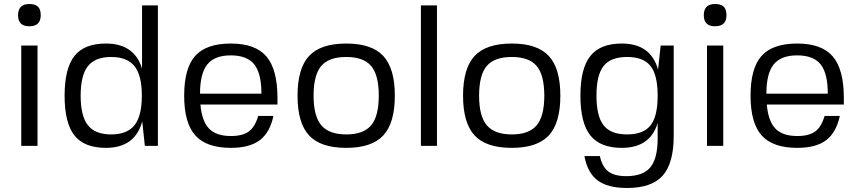

<svg xmlns="http://www.w3.org/2000/svg" viewBox="-20 -727 4276 957"><path d="M167 0H86V-500H167ZM126 -707Q156 -707 169.5 -693.5Q183 -680 183 -651Q183 -596 126 -596Q70 -596 70 -651Q70 -707 126 -707Z M688 -700H767V0H702L689 -122Q653 10 508 10Q400 10 351 -52Q302 -114 302 -250Q302 -386 351 -448Q400 -510 508 -510Q650 -510 688 -385ZM418 -397Q382 -351 382 -250Q382 -149 418 -103Q454 -57 534 -57Q614 -57 650.5 -103Q687 -149 687 -250Q687 -351 650.5 -397Q614 -443 534 -443Q454 -443 418 -397Z M979 -206Q986 -124 1021.5 -86.5Q1057 -49 1131 -49Q1189 -49 1220 -71.5Q1251 -94 1267 -149H1343Q1325 -66 1274.5 -28Q1224 10 1131 10Q1009 10 953.5 -52Q898 -114 898 -250Q898 -387 953 -448.5Q1008 -510 1131 -510Q1253 -510 1308 -445.5Q1363 -381 1363 -239V-206ZM1283 -260Q1283 -362 1247 -406.5Q1211 -451 1130 -451Q1050 -451 1013.5 -406Q977 -361 977 -260Z M1706 -510Q1833 -510 1890.5 -448Q1948 -386 1948 -250Q1948 -114 1890.5 -52Q1833 10 1706 10Q1578 10 1520.5 -52Q1463 -114 1463 -250Q1463 -386 1520.5 -448Q1578 -510 1706 -510ZM1543 -250Q1543 -148 1581.5 -102.5Q1620 -57 1706 -57Q1792 -57 1830 -102.5Q1868 -148 1868 -250Q1868 -353 1830 -398Q1792 -443 1706 -443Q1619 -443 1581 -398Q1543 -353 1543 -250Z M2078 0V-700H2158V0Z M2531 -510Q2658 -510 2715.5 -448Q2773 -386 2773 -250Q2773 -114 2715.5 -52Q2658 10 2531 10Q2403 10 2345.5 -52Q2288 -114 2288 -250Q2288 -386 2345.5 -448Q2403 -510 2531 -510ZM2368 -250Q2368 -148 2406.5 -102.5Q2445 -57 2531 -57Q2617 -57 2655 -102.5Q2693 -148 2693 -250Q2693 -353 2655 -398Q2617 -443 2531 -443Q2444 -443 2406 -398Q2368 -353 2368 -250Z M3260 -380 3273 -500H3338V-50Q3338 87 3283 148.5Q3228 210 3106 210Q3009 210 2958.5 172Q2908 134 2893 51H2970Q2982 105 3012.5 128Q3043 151 3102 151Q3185 151 3221.5 107Q3258 63 3258 -37V-114Q3221 10 3079 10Q2972 10 2922.5 -52Q2873 -114 2873 -250Q2873 -386 2922.5 -448Q2972 -510 3079 -510Q3224 -510 3260 -380ZM3106 -57Q3187 -57 3222.5 -102Q3258 -147 3258 -250Q3258 -353 3222.5 -398Q3187 -443 3106 -443Q3024 -443 2988.5 -398Q2953 -353 2953 -250Q2953 -148 2988.5 -102.5Q3024 -57 3106 -57Z M3585 0H3504V-500H3585ZM3544 -707Q3574 -707 3587.5 -693.5Q3601 -680 3601 -651Q3601 -596 3544 -596Q3488 -596 3488 -651Q3488 -707 3544 -707Z M3802 -206Q3809 -124 3844.5 -86.5Q3880 -49 3954 -49Q4012 -49 4043 -71.5Q4074 -94 4090 -149H4166Q4148 -66 4097.5 -28Q4047 10 3954 10Q3832 10 3776.5 -52Q3721 -114 3721 -250Q3721 -387 3776 -448.5Q3831 -510 3954 -510Q4076 -510 4131 -445.5Q4186 -381 4186 -239V-206ZM4106 -260Q4106 -362 4070 -406.5Q4034 -451 3953 -451Q3873 -451 3836.5 -406Q3800 -361 3800 -260Z"/></svg>

Font: Fivo Sans Modern
Style: Regular
Weight: 400
Designer: Alexander Slobzheninov
Foundry: Alexander Slobzheninov
Version: 1.0